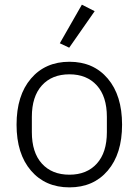

<svg xmlns="http://www.w3.org/2000/svg" viewBox="-20 -789 593 821"><path d="M275.9 -585 235.8 -604 330.1 -769 384.8 -741.2ZM50.8 -255.9Q50.8 -380.9 112.3 -452.9Q173.8 -524.9 276.9 -524.9Q379.9 -524.9 440.9 -452.9Q502 -380.9 502 -255.9Q502 -131.3 440.9 -59.6Q379.9 12.2 276.9 12.2Q173.8 12.2 112.3 -59.6Q50.8 -131.3 50.8 -255.9ZM276.9 -42Q351.1 -42 394 -89.4Q437 -136.7 437 -224.1V-289.1Q437 -376.5 394 -423.8Q351.1 -471.2 276.9 -471.2Q202.1 -471.2 159.2 -423.8Q116.2 -376.5 116.2 -289.1V-224.1Q116.2 -136.7 159.2 -89.4Q202.1 -42 276.9 -42Z"/></svg>

Font: Anuphan Light
Style: Regular
Weight: 300
Designer: Mike Abbink, Paul van der Laan, Pieter van Rosmalen, Mint Tantisuwanna
Foundry: Bold Monday; Cadson Demak
Version: Version 3.002;hotconv 1.0.109;makeotfexe 2.5.65596